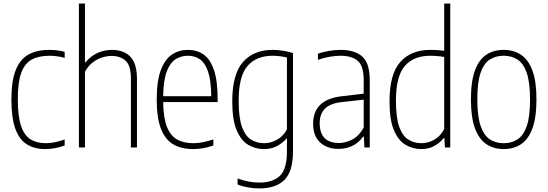

<svg xmlns="http://www.w3.org/2000/svg" viewBox="-20 -828 3076 1078"><path d="M234 9Q173 9 130.5 -17.8Q88 -44.5 66 -105.5Q44 -166.5 44 -270Q44 -373.5 68.2 -434.5Q92.5 -495.5 140 -521.8Q187.5 -548 257 -548Q276.5 -548 299 -545.5Q321.5 -543 343 -537V-503Q318.5 -510 296 -512.5Q273.5 -515 259 -515Q198.5 -515 158.8 -493.8Q119 -472.5 99.5 -419.5Q80 -366.5 80 -272Q80 -176.5 97.8 -122.5Q115.5 -68.5 150.8 -46.2Q186 -24 238 -24Q260 -24 285.8 -29Q311.5 -34 343 -45V-11Q287.5 9 234 9Z M423 0V-808H457V-478H460Q490 -514 528.5 -531Q567 -548 608 -548Q648 -548 680 -533.2Q712 -518.5 730.5 -483Q749 -447.5 749 -385V0H715V-387Q715 -460 685 -487Q655 -514 606 -514Q583 -514 555.5 -506Q528 -498 501.8 -478.5Q475.5 -459 457 -425V0Z M1064 9Q998 9 952.5 -17.8Q907 -44.5 883.5 -105.5Q860 -166.5 860 -270Q860 -373.5 883 -434.5Q906 -495.5 945.5 -521.8Q985 -548 1035 -548Q1085.5 -548 1123 -522Q1160.5 -496 1181.2 -435.2Q1202 -374.5 1202 -270V-255H896Q897.5 -167 917 -116.8Q936.5 -66.5 973.8 -45.2Q1011 -24 1066 -24Q1089.5 -24 1116.2 -29Q1143 -34 1178 -45V-11Q1146 0 1118.2 4.5Q1090.5 9 1064 9ZM1035 -515Q997 -515 966 -495.5Q935 -476 916.2 -426.5Q897.5 -377 896 -288H1166Q1165 -377 1148 -426.5Q1131 -476 1101.8 -495.5Q1072.5 -515 1035 -515Z M1436 230Q1406 230 1372.8 224.2Q1339.5 218.5 1314 208V174Q1347 186 1377.2 191.5Q1407.5 197 1436 197Q1512.5 197 1551.8 158.8Q1591 120.5 1591 23V-50H1588Q1570 -27.5 1537.8 -9.2Q1505.5 9 1461 9Q1414 9 1373.8 -14.8Q1333.5 -38.5 1308.8 -96.8Q1284 -155 1284 -259Q1284 -411.5 1344.2 -479.8Q1404.5 -548 1511 -548Q1539.5 -548 1571.8 -542.8Q1604 -537.5 1625 -530V21Q1625 135 1576.8 182.5Q1528.5 230 1436 230ZM1463 -24Q1500.5 -24 1536 -44Q1571.5 -64 1591 -102V-505Q1576 -509 1553.8 -512Q1531.5 -515 1511 -515Q1419.5 -515 1369.8 -457.8Q1320 -400.5 1320 -263Q1320 -165.5 1339.2 -114Q1358.5 -62.5 1391 -43.2Q1423.5 -24 1463 -24Z M1880 8Q1817 8 1777.5 -28Q1738 -64 1738 -133Q1738 -270.5 1902 -288L2022 -302V-378Q2022 -459 1988 -487Q1954 -515 1891 -515Q1865 -515 1832 -509.5Q1799 -504 1765 -492V-526Q1792 -536.5 1827 -542.2Q1862 -548 1892 -548Q1971 -548 2013.5 -511Q2056 -474 2056 -377V0H2026L2023 -61H2019Q1994.5 -26.5 1958.8 -9.2Q1923 8 1880 8ZM1775 -137Q1775 -79.5 1803.2 -52.2Q1831.5 -25 1883 -25Q1917.5 -25 1955.2 -43.2Q1993 -61.5 2022 -111V-268.5L1901 -255Q1836 -248.5 1805.5 -219Q1775 -189.5 1775 -137Z M2346 9Q2298 9 2257.2 -14.8Q2216.5 -38.5 2191.8 -96.8Q2167 -155 2167 -259Q2167 -411.5 2227.2 -479.8Q2287.5 -548 2397 -548Q2415 -548 2435.5 -546.8Q2456 -545.5 2474 -543V-808H2508V0H2478L2475 -53H2471Q2453 -28.5 2421 -9.8Q2389 9 2346 9ZM2347 -24Q2384 -24 2419.2 -44.2Q2454.5 -64.5 2474 -104V-508Q2459 -511 2437 -513Q2415 -515 2396 -515Q2303 -515 2253 -457.8Q2203 -400.5 2203 -263Q2203 -165.5 2222.2 -114Q2241.5 -62.5 2274.2 -43.2Q2307 -24 2347 -24Z M2808 9Q2753 9 2711.5 -18.2Q2670 -45.5 2647 -106.8Q2624 -168 2624 -270Q2624 -372 2646.8 -433Q2669.5 -494 2710.8 -521Q2752 -548 2808 -548Q2863 -548 2904.5 -521Q2946 -494 2969 -433Q2992 -372 2992 -270Q2992 -168 2969.2 -106.8Q2946.5 -45.5 2905.2 -18.2Q2864 9 2808 9ZM2808 -24Q2853 -24 2886.2 -45.8Q2919.5 -67.5 2937.8 -120.8Q2956 -174 2956 -268Q2956 -364 2937.8 -417.8Q2919.5 -471.5 2886.2 -493.2Q2853 -515 2808 -515Q2763 -515 2729.8 -493.5Q2696.5 -472 2678.2 -419Q2660 -366 2660 -272Q2660 -176 2678.2 -122Q2696.5 -68 2729.8 -46Q2763 -24 2808 -24Z"/></svg>

Font: Encode Sans Cnd Th
Style: Regular
Weight: 100
Width: 3
Designer: Multiple Designers
Foundry: Impallari Type
Version: Version 3.002; ttfautohint (v1.8.3) -l 8 -r 50 -G 200 -x 14 